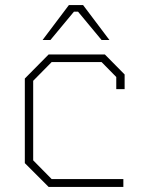

<svg xmlns="http://www.w3.org/2000/svg" viewBox="-20 -738 579 758"><path d="M148 -580 252 -718H308L412 -580H381L288 -692H272L179 -580ZM172 0 78 -94V-428L172 -523H394L472 -444V-386H439V-434L381 -493H184L111 -419V-105L184 -31H467V0Z"/></svg>

Font: Tomorrow ExtraLight
Style: Regular
Weight: 275
Designer: Tony de Marco, Monica Rizzolli
Foundry: Just in Type
Version: Version 2.002